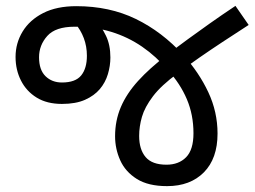

<svg xmlns="http://www.w3.org/2000/svg" viewBox="-20 -624 867 654"><path d="M549 10Q485 10 446 -14.5Q407 -39 389.5 -78Q372 -117 372 -160Q372 -213 391.5 -259Q411 -305 450.5 -348.5Q490 -392 549 -437Q585 -465 620 -490.5Q655 -516 694.5 -544Q734 -572 782 -604L827 -539Q779 -508 738 -481Q697 -454 659.5 -428Q622 -402 585 -374Q529 -333 501 -296Q473 -259 463.5 -226Q454 -193 454 -161Q454 -115 476 -89Q498 -63 547 -63Q589 -63 614 -88.5Q639 -114 639 -170Q639 -233 616.5 -286Q594 -339 552 -385Q512 -432 464 -465Q416 -498 359 -515.5Q302 -533 234 -533Q169 -533 141 -501.5Q113 -470 113 -429Q113 -386 135 -364.5Q157 -343 191 -343Q237 -343 256.5 -367Q276 -391 276 -434Q276 -466 265.5 -494Q255 -522 236 -544L307 -555Q326 -533 341 -502Q356 -471 356 -428Q356 -400 347.5 -371.5Q339 -343 320 -320.5Q301 -298 269.5 -284Q238 -270 191 -270Q140 -270 105 -291.5Q70 -313 51.5 -349.5Q33 -386 33 -430Q33 -477 57 -516.5Q81 -556 127 -579.5Q173 -603 240 -603Q353 -603 442.5 -559.5Q532 -516 605 -436Q658 -377 689.5 -310Q721 -243 721 -169Q721 -84 674.5 -37Q628 10 549 10Z"/></svg>

Font: guzrati115
Style: Regular
Weight: 400
Designer: Jelle Bosma - Monotype Design Team, Universal Thirst
Foundry: Monotype Imaging Inc.
Version: Version 2.102